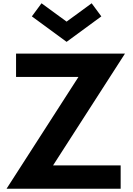

<svg xmlns="http://www.w3.org/2000/svg" viewBox="-20 -1152 812 1172"><path d="M598.5 -1052 539.5 -1132 386.5 -1020 233.5 -1132 174.5 -1052 386.5 -896.5ZM716.5 0V-142.5H304L743 -825H78V-682.5H459L20 0Z"/></svg>

Font: Spartan
Style: Bold
Weight: 700
Designer: Matt Bailey, Mirko Velimirovic
Foundry: Matt Bailey
Version: Version 1.003